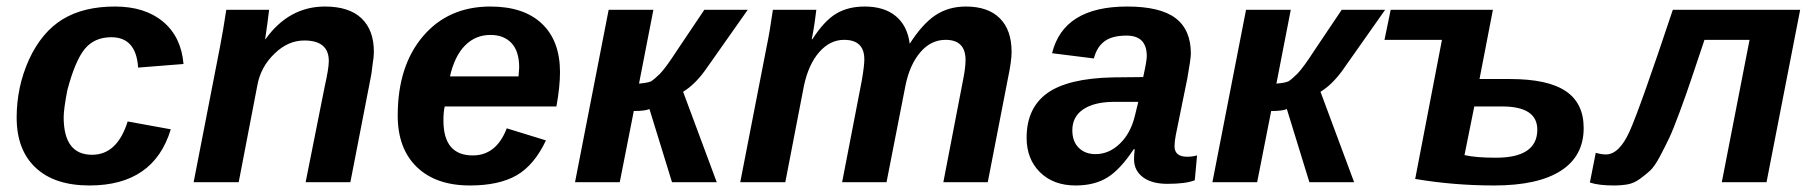

<svg xmlns="http://www.w3.org/2000/svg" viewBox="-20 -558 5551 588"><path d="M262 -84Q339 -84 371 -186L503 -162Q451 10 254 10Q147 10 89 -44.5Q31 -99 31 -198Q31 -292 69 -376Q108 -460 172 -499Q236 -538 332 -538Q424 -538 479.5 -491.5Q535 -445 542 -362L403 -351Q397 -444 321 -444Q269 -444 239.5 -408Q210 -372 186 -281Q175 -223 175 -199Q175 -84 262 -84Z M1053 0H916L974 -291Q987 -349 987 -371Q987 -434 912 -434Q862 -434 821 -394Q778 -353 768 -296L711 0H573L654 -416Q664 -468 673 -528H804Q804 -527 803.5 -522.5Q803 -518 801.5 -507.5Q800 -497 799 -487L792 -438H793Q865 -538 975 -538Q1049 -538 1087 -502Q1125 -466 1125 -399Q1125 -384 1121 -360Q1118 -332 1115 -319Z M1684 -232H1342Q1338 -216 1338 -189Q1338 -82 1428 -82Q1500 -82 1532 -165L1652 -128Q1616 -52 1562 -21Q1508 10 1419 10Q1315 10 1256.5 -46.5Q1198 -103 1198 -204Q1198 -356 1275.5 -447Q1353 -538 1482 -538Q1584 -538 1639.5 -485.5Q1695 -433 1695 -337Q1695 -292 1684 -232ZM1358 -324H1568L1570 -351Q1570 -401 1546.5 -426Q1523 -451 1482 -451Q1436 -451 1404 -418.5Q1372 -386 1358 -324Z M1741 0 1844 -528H1981L1937 -302Q1963 -304 1974 -309Q1985 -316 2002 -333Q2020 -352 2053 -403L2137 -528H2270L2139 -342Q2107 -298 2072 -277L2175 0H2038L1969 -224Q1955 -218 1921 -218L1878 0Z M2876 -436Q2831 -436 2798.5 -398Q2766 -360 2753 -296L2695 0H2559L2619 -310Q2627 -356 2627 -376Q2627 -436 2565 -436Q2522 -436 2489 -398.5Q2456 -361 2442 -295L2385 0H2247L2328 -416Q2337 -458 2347 -528H2480Q2480 -527 2475 -490Q2470 -456 2466 -438H2468Q2504 -494 2540.5 -516Q2577 -538 2628 -538Q2688 -538 2723.5 -508.5Q2759 -479 2766 -424Q2805 -485 2845 -511.5Q2885 -538 2938 -538Q3006 -538 3042 -502Q3078 -466 3078 -399Q3078 -371 3067 -319L3005 0H2869L2928 -306Q2937 -349 2937 -374V-376Q2936 -436 2876 -436Z M3555 5Q3507 5 3480 -15.5Q3453 -36 3453 -70Q3453 -83 3455 -101H3452Q3411 -39 3371.5 -14.5Q3332 10 3274 10Q3206 10 3165 -30.5Q3124 -71 3124 -136Q3124 -227 3187 -272.5Q3250 -318 3388 -321L3481 -322Q3492 -371 3492 -386Q3492 -449 3430 -449Q3386 -449 3362.5 -431.5Q3339 -414 3330 -379L3202 -395Q3237 -538 3432 -538Q3533 -538 3580 -502.5Q3627 -467 3627 -394Q3627 -378 3616 -317L3581 -145Q3577 -125 3577 -110Q3577 -78 3616 -78Q3631 -78 3646 -82L3639 -6Q3612 5 3555 5ZM3455 -201 3466 -246H3387Q3329 -245 3296.5 -222.5Q3264 -200 3264 -159Q3264 -125 3283.5 -105.5Q3303 -86 3335 -86Q3376 -86 3409 -117.5Q3442 -149 3455 -201Z M3693 0 3796 -528H3933L3889 -302Q3915 -304 3926 -309Q3937 -316 3954 -333Q3972 -352 4005 -403L4089 -528H4222L4091 -342Q4059 -298 4024 -277L4127 0H3990L3921 -224Q3907 -218 3873 -218L3830 0Z M4830 -166Q4830 -80 4760 -35Q4690 10 4556 10Q4432 10 4314 -10L4396 -436H4220L4239 -528H4552L4511 -316H4604Q4720 -316 4775 -279Q4830 -242 4830 -166ZM4495 -232 4465 -83Q4499 -75 4561 -75Q4688 -75 4688 -161Q4688 -232 4580 -232Z M5390 0H5253L5338 -436H5200Q5173 -356 5158.5 -312.5Q5144 -269 5124 -215Q5104 -161 5092 -135.5Q5080 -110 5063.5 -79Q5047 -48 5033.5 -35.5Q5020 -23 5002 -10Q4984 3 4965 6.5Q4946 10 4922 10Q4876 10 4849 1L4867 -90Q4885 -85 4898 -85Q4939 -85 4971 -156.5Q5003 -228 5103 -528H5493Z"/></svg>

Font: Libra Sans
Style: Bold Italic
Weight: 700
Italic angle: -12°
Foundry: Context Ltd
Version: Version 1.002